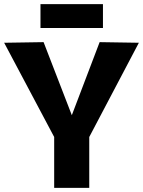

<svg xmlns="http://www.w3.org/2000/svg" viewBox="-20 -905 690 925"><path d="M241 0V-245L0 -699L190 -702L326 -350L460 -702L649 -699L410 -245V0ZM175 -770V-885H476V-770Z"/></svg>

Font: Georama ExtraCondensed Thin
Style: Bold
Weight: 700
Version: Version 1.001